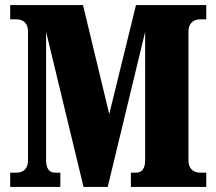

<svg xmlns="http://www.w3.org/2000/svg" viewBox="-20 -734 850 754"><path d="M20 0V-56H45Q65 -56 77.5 -68Q90 -80 90 -105V-609Q90 -634 77.5 -646Q65 -658 45 -658H20V-714H306L409 -286L514 -714H790V-658H765Q746 -658 733 -646Q720 -634 720 -609V-105Q720 -80 733 -68Q746 -56 765 -56H790V0H494V-56H514Q550 -56 550 -105V-609L403 0H308L161 -609V-105Q161 -56 197 -56H217V0Z"/></svg>

Font: Noto Serif ExtraCondensed Black
Style: Regular
Weight: 900
Width: 2
Designer: Monotype Design Team
Foundry: Monotype Imaging Inc.
Version: Version 2.015; ttfautohint (v1.8.4.7-5d5b)